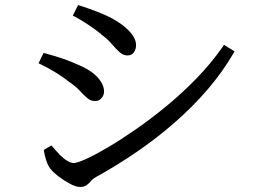

<svg xmlns="http://www.w3.org/2000/svg" viewBox="-20 -741 1040 762"><path d="M377 -346Q369 -340 357 -340Q340 -340 326 -352Q312 -364 297 -380.5Q282 -397 256 -415Q205 -455 143 -485L133 -490L153 -531Q202 -518 233 -507Q264 -496 297 -481Q358 -454 381 -416Q393 -397 393 -378Q393 -359 377 -346ZM219 -125Q251 -94 273 -94Q286 -94 321.5 -110Q357 -126 408 -156Q459 -186 519.5 -228Q580 -270 642.5 -321.5Q705 -373 761.5 -431.5Q818 -490 863 -554L869 -563L911 -537L905 -527Q821 -383 669 -251Q536 -135 355 -35Q348 -31 341.5 -23Q335 -15 325 -7Q315 1 298 1Q281 1 257 -12Q233 -25 212 -41Q189 -59 179 -72.5Q169 -86 162.5 -107.5Q156 -129 155 -139L154 -146L184 -164Q205 -139 219 -125ZM479 -631Q520 -595 520 -562Q520 -546 511.5 -533.5Q503 -521 486 -521Q469 -521 454.5 -534Q440 -547 423.5 -566.5Q407 -586 381 -605V-606Q356 -626 327 -645Q298 -664 279 -674L269 -679L290 -721Q375 -694 423 -669Q459 -649 479 -631Z"/></svg>

Font: Early Summer Mincho Screen
Style: Regular
Weight: 400
Designer: GuiWonder
Version: Version 1.002